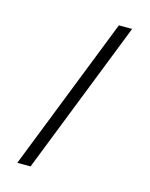

<svg xmlns="http://www.w3.org/2000/svg" viewBox="-97 -638 577 740"><g transform="rotate(15 191.0 -268.5)"><path d="M44 38 285 -575H338L97 38Z"/></g></svg>

Font: Genos Thin
Style: Regular
Weight: 400
Version: Version 1.010